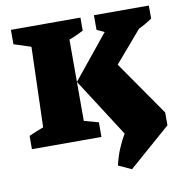

<svg xmlns="http://www.w3.org/2000/svg" viewBox="-79 -614 815 854"><g transform="rotate(-10 328.0 -187.0)"><path d="M26 0V-60Q44 -68 55.5 -73Q67 -78 92 -87L103 -449L26 -474V-539H340V-480Q326 -473 309 -465Q292 -457 275 -451V-84L340 -66V0ZM449 165 390 138Q399 99 413 65.5Q427 32 444 3L275 -260L435 -457L401 -473V-539H649V-480Q620 -460 588 -445L467 -304L638 -58V0Z"/></g></svg>

Font: Piazzolla SC ExtraBold
Style: Regular
Weight: 800
Designer: Juan Pablo del Peral
Foundry: Huerta Tipografica
Version: Version 1.330